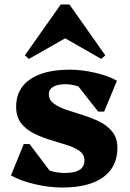

<svg xmlns="http://www.w3.org/2000/svg" viewBox="-20 -822 580 857"><path d="M258 15Q199 15 135 0Q71 -15 29 -39L86 -179H112L201 -61Q232 -50 271 -50Q357 -50 357 -106Q357 -132 335 -148Q313 -164 278 -175Q243 -186 204.5 -197.5Q166 -209 131 -226.5Q96 -244 74 -272.5Q52 -301 52 -346Q52 -425 114.5 -468Q177 -511 291 -511Q345 -511 403.5 -497.5Q462 -484 502 -462L445 -324H418L330 -436Q303 -446 272 -446Q237 -446 217.5 -434.5Q198 -423 198 -402Q198 -376 220.5 -359.5Q243 -343 277.5 -331.5Q312 -320 351 -308Q390 -296 425 -278.5Q460 -261 482 -233Q504 -205 504 -162Q504 -77 440.5 -31Q377 15 258 15ZM109 -559 91 -575 251 -802H290L450 -575L432 -559L271 -651Z"/></svg>

Font: Platypi
Style: Bold
Weight: 700
Designer: David Sargent
Foundry: Bolt Cutter Type
Version: Version 1.200; ttfautohint (v1.8.4.7-5d5b)